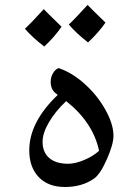

<svg xmlns="http://www.w3.org/2000/svg" viewBox="-20 -745 538 775"><path d="M98.1 -138.2Q98.1 -252 212.9 -361.8L208 -366.2Q184.6 -381.8 184.6 -414.6Q184.6 -433.1 193.6 -449Q202.6 -464.8 216.3 -470.2Q270 -452.6 321.5 -406.5Q373 -360.4 405.5 -302Q438 -243.7 438 -196.8Q438 -162.1 410.9 -101.1Q383.8 -40 357.9 -22.9Q309.6 9.8 242.2 9.8Q174.3 9.8 136.2 -30.3Q98.1 -70.3 98.1 -138.2ZM379.9 -136.2Q356 -250.5 247.1 -336.9Q204.1 -296.4 178 -252.2Q151.9 -208 151.9 -172.9Q151.9 -130.4 178.7 -107.2Q205.6 -84 254.9 -84Q283.2 -84 319.1 -98.9Q355 -113.8 379.9 -136.2ZM228.5 -637.2Q201.7 -597.7 158.7 -557.1Q110.4 -594.2 80.6 -628.9Q103.5 -649.9 156.7 -708Q167 -696.8 228.5 -637.2ZM405.8 -653.8Q379.4 -615.2 335.4 -573.7Q289.6 -608.9 257.8 -646Q278.3 -664.6 333.5 -725.1Q344.2 -713.4 405.8 -653.8Z"/></svg>

Font: Droid Arabic Naskh
Style: Regular
Weight: 400
Designer: Pascal Zoghbi
Foundry: Ascender Corporation
Version: Version 1.00